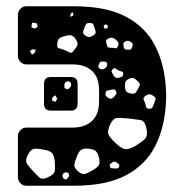

<svg xmlns="http://www.w3.org/2000/svg" viewBox="-20 -591 577 611"><path d="M64 0Q53 0 45 -8Q37 -16 37 -27V-158Q37 -169 45 -177Q53 -185 64 -185H211Q248 -185 270.5 -204Q293 -223 295 -260Q296 -286 295 -311Q293 -349 270.5 -367.5Q248 -386 211 -386H64Q53 -386 45 -394Q37 -402 37 -413V-544Q37 -555 45 -563Q53 -571 64 -571H216Q319 -571 381.5 -537.5Q444 -504 474 -444.5Q504 -385 508 -308Q509 -293 509 -285.5Q509 -278 508 -263Q504 -186 474 -126.5Q444 -67 381.5 -33.5Q319 0 216 0ZM214 -545 210 -553 205 -546 203 -538 211 -540ZM97 -517 82 -519 80 -504 91 -500 100 -506ZM266 -518Q258 -518 255 -515Q252 -512 249 -504Q246 -495 244.5 -490Q243 -485 250 -479Q258 -473 263.5 -473Q269 -473 278 -479Q285 -484 284.5 -489Q284 -494 281 -502Q279 -510 276.5 -514Q274 -518 266 -518ZM324 -509 316 -514 310 -509 311 -501 321 -500ZM222 -465Q214 -477 206.5 -478.5Q199 -480 186 -476Q173 -473 168 -468Q163 -463 162 -449Q161 -438 168.5 -437Q176 -436 187 -431Q196 -427 202 -424Q208 -421 214 -429Q223 -440 226 -446.5Q229 -453 222 -465ZM346 -467Q335 -475 324 -468Q317 -464 317.5 -459.5Q318 -455 320 -448Q321 -442 324 -440.5Q327 -439 333 -439Q342 -439 347 -437.5Q352 -436 355 -444Q359 -452 356 -456.5Q353 -461 346 -467ZM398 -456Q388 -465 377 -458Q372 -455 372.5 -451Q373 -447 374 -440Q376 -435 378.5 -434Q381 -433 386 -433Q391 -433 394 -433Q397 -433 399 -438Q402 -444 402.5 -448Q403 -452 398 -456ZM94 -433 84 -434 75 -429 82 -417 91 -424ZM307 -395Q298 -396 296 -389Q294 -384 293 -380.5Q292 -377 296 -374Q304 -367 313 -373Q323 -379 321 -389Q319 -394 315.5 -394.5Q312 -395 307 -395ZM357 -367Q351 -370 347.5 -373Q344 -376 339 -371Q334 -366 335.5 -362Q337 -358 341 -351Q346 -342 356 -343Q363 -345 367 -346.5Q371 -348 372 -355Q373 -362 368.5 -363Q364 -364 357 -367ZM420 -331Q412 -339 406.5 -342Q401 -345 390 -340Q380 -335 378.5 -328.5Q377 -322 378 -311Q380 -300 384.5 -297.5Q389 -295 399 -293Q408 -292 411 -295.5Q414 -299 418 -306Q422 -314 424.5 -319Q427 -324 420 -331ZM349 -301Q346 -307 342 -306.5Q338 -306 332 -305Q325 -303 321 -302.5Q317 -302 316 -295Q315 -288 317.5 -285Q320 -282 327 -278Q333 -276 336 -277.5Q339 -279 344 -284Q348 -289 350 -292Q352 -295 349 -301ZM469 -285Q461 -291 455.5 -291Q450 -291 442 -285Q435 -280 437 -275Q439 -270 442 -262Q444 -254 445.5 -249.5Q447 -245 455 -245Q463 -245 465 -249Q467 -253 470 -261Q473 -269 475 -274.5Q477 -280 469 -285ZM389 -214Q366 -216 353 -215.5Q340 -215 330 -194Q320 -172 326.5 -160.5Q333 -149 351 -133Q367 -118 378.5 -116.5Q390 -115 410 -126Q431 -139 441 -148.5Q451 -158 446 -183Q441 -207 427 -209Q413 -211 389 -214ZM295 -89Q291 -105 284.5 -110.5Q278 -116 261 -118Q245 -119 238 -114Q231 -109 225 -94Q218 -77 216.5 -67.5Q215 -58 228 -46Q242 -34 251.5 -37.5Q261 -41 276 -50Q290 -58 294.5 -65.5Q299 -73 295 -89ZM154 -81Q151 -100 143.5 -106Q136 -112 118 -115Q99 -119 88.5 -117.5Q78 -116 69 -99Q60 -82 64.5 -73Q69 -64 82 -50Q96 -35 105 -26.5Q114 -18 133 -27Q153 -36 154.5 -48Q156 -60 154 -81ZM351 -74Q345 -79 339 -75Q334 -72 331 -69.5Q328 -67 330 -62Q331 -56 334.5 -55.5Q338 -55 345 -55Q350 -55 353.5 -55Q357 -55 359 -61Q361 -66 358.5 -68Q356 -70 351 -74ZM199 -38Q195 -44 187 -42Q179 -39 179 -32Q179 -23 186 -21Q190 -19 192 -21Q194 -23 197 -26Q202 -33 199 -38ZM142 -239Q120 -239 120 -261V-324Q120 -346 142 -346H205Q227 -346 227 -324V-261Q227 -239 205 -239ZM205 -327Q201 -334 194 -332Q186 -330 185 -322Q185 -316 185 -313Q185 -310 191 -308Q196 -306 198 -308Q200 -310 204 -314Q209 -321 205 -327ZM156 -288 147 -281 145 -271 157 -267 162 -277Z"/></svg>

Font: Rubik Moonrocks
Style: Regular
Weight: 400
Designer: Hubert and Fischer, NaN
Foundry: Hubert and Fischer, NaN
Version: Version 2.200